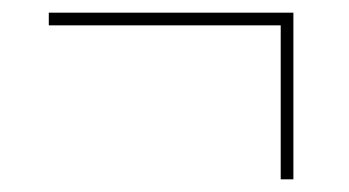

<svg xmlns="http://www.w3.org/2000/svg" viewBox="-20 -395 550 303"><path d="M423 -112V-355H57V-375H443V-112Z"/></svg>

Font: Noto Serif Display SemiCondensed Thin
Style: Regular
Weight: 100
Width: 4
Designer: Monotype Design Team
Foundry: Monotype Imaging Inc.
Version: Version 2.009